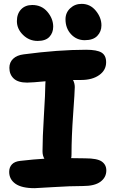

<svg xmlns="http://www.w3.org/2000/svg" viewBox="-20 -983 601 999"><path d="M420.9 -773.9Q378.4 -773.9 349.6 -804.9Q320.8 -835.9 320.8 -882.8Q320.8 -917 345.2 -939.9Q369.6 -962.9 404.8 -962.9Q449.2 -962.9 478.5 -927.2Q507.8 -891.6 507.8 -851.1Q507.8 -818.8 486.3 -796.4Q464.8 -773.9 420.9 -773.9ZM175.8 -770Q131.8 -770 99.9 -801.3Q67.9 -832.5 67.9 -873Q67.9 -911.1 89.6 -934.1Q111.3 -957 147.9 -957Q196.8 -957 226.8 -921.4Q256.8 -885.7 256.8 -844.2Q256.8 -812.5 237.1 -791.3Q217.3 -770 175.8 -770ZM160.2 -3.9Q92.8 -3.9 60.3 -26.9Q27.8 -49.8 27.8 -88.9Q27.8 -112.8 42.2 -127.9Q56.6 -143.1 85.9 -146Q157.7 -154.3 210.9 -157.2Q201.2 -173.3 201.2 -195.8Q201.2 -264.2 208.5 -382.6Q215.8 -501 215.8 -543Q215.8 -555.2 216.8 -560.1Q145 -553.2 121.1 -553.2Q73.7 -553.2 51.3 -574.5Q28.8 -595.7 28.8 -629.9Q28.8 -658.7 48.3 -677.2Q67.9 -695.8 103 -700.2Q282.7 -724.1 428.2 -724.1Q484.4 -724.1 508.3 -709.5Q532.2 -694.8 532.2 -659.2Q532.2 -617.7 496.1 -592.3Q460 -566.9 402.8 -566.9H359.9Q369.1 -549.3 369.1 -529.8Q369.1 -508.3 360.6 -389.2Q352.1 -270 352.1 -180.2Q352.1 -165 350.1 -160.2Q372.1 -159.2 423.8 -159.2Q485.8 -159.2 509.5 -142.6Q533.2 -126 533.2 -96.2Q533.2 -60.1 502.9 -37.6Q472.7 -15.1 412.1 -15.1Q345.2 -15.1 258.5 -9.5Q171.9 -3.9 160.2 -3.9Z"/></svg>

Font: Shantell Sans Bouncy
Style: Bold
Weight: 700
Designer: Stephen Nixon, Anya Danilova, Shantell Martin
Foundry: Arrow Type
Version: Version 1.006;[9816181b4]